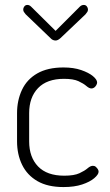

<svg xmlns="http://www.w3.org/2000/svg" viewBox="-20 -751 447 777"><path d="M237 6Q173 6 131.5 -18Q90 -42 69.5 -84Q49 -126 49 -179V-293Q49 -345 69 -387.5Q89 -430 131 -454Q173 -478 237 -478Q278 -478 308.5 -467.5Q339 -457 356 -443Q373 -429 373 -417Q373 -412 369.5 -406Q366 -400 361 -396.5Q356 -393 350 -393Q341 -393 329.5 -403Q318 -413 297.5 -422.5Q277 -432 239 -432Q170 -432 134 -394.5Q98 -357 98 -293V-179Q98 -115 134 -77.5Q170 -40 240 -40Q280 -40 301.5 -50Q323 -60 334.5 -70Q346 -80 356 -80Q363 -80 367.5 -76Q372 -72 375.5 -67Q379 -62 379 -56Q379 -45 361.5 -30Q344 -15 312.5 -4.5Q281 6 237 6ZM205 -587Q193 -587 184 -597L84 -693Q79 -699 76.5 -703Q74 -707 74 -713Q74 -719 78.5 -725Q83 -731 91 -731Q99 -731 106 -724L205 -626L303 -724Q310 -731 319 -731Q327 -731 331.5 -725Q336 -719 336 -713Q336 -707 333.5 -703Q331 -699 326 -693L225 -597Q214 -587 205 -587Z"/></svg>

Font: Dosis Light
Style: Regular
Weight: 300
Designer: EdgarTolentino, PabloImpallari, IginoMarini
Foundry: EdgarTolentino, PabloImpallari, IginoMarini
Version: Version 3.001; ttfautohint (v1.8.2)